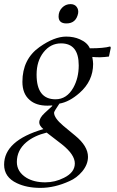

<svg xmlns="http://www.w3.org/2000/svg" viewBox="-63 -646 568 934"><path d="M473 -420 476 -414 467 -371Q425 -365 386 -369Q390 -346 390 -335Q390 -252 324 -194Q274 -150 226 -142Q200 -104 200 -98Q200 -72 245 -34L303 14Q365 65 365 117Q365 154 337 188Q310 220 275 235Q203 268 134 268Q67 268 19 245Q-43 216 -43 155Q-43 38 148 -18Q128 -35 128 -50Q128 -72 154 -96L192 -131L190 -133Q183 -132 168 -132Q112 -132 81 -160Q46 -190 46 -248Q46 -358 129 -417Q201 -468 259 -468Q296 -468 325 -455Q362 -439 374 -411Q442 -411 473 -420ZM320 -328Q320 -435 234 -435Q183 -435 149 -392Q115 -349 115 -283Q115 -163 207 -163Q262 -163 294 -220Q320 -267 320 -328ZM301 149Q301 106 238 56L164 -1Q103 14 65 46Q19 85 19 142Q19 190 66 219Q103 241 157 241Q205 241 248 219Q301 193 301 149ZM317 -581Q307 -532 260 -532Q222 -532 222 -566Q222 -591 239 -608.5Q256 -626 280 -626Q300 -626 310 -612.5Q320 -599 317 -581Z"/></svg>

Font: GFS Didot
Style: Italic
Weight: 400
Italic angle: -12°
Designer: Takis Katsoulidis and George D. Matthiopoulos
Foundry: George Matthiopoulos and Takis Katsoulidis
Version: Version 1.0